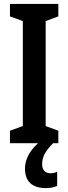

<svg xmlns="http://www.w3.org/2000/svg" viewBox="-20 -734 350 984"><path d="M196 108C196 73 208 45 252 0H279V-64L214 -88V-626L279 -650V-714H31V-650L97 -626V-88L31 -64V0H175C129 41 108 87 108 130C108 194 143 230 215 230C240 230 260 225 273 219V146C265 150 255 154 239 154C211 154 196 136 196 108Z"/></svg>

Font: Noto Sans Myanmar ExtraCondensed SemiBold
Style: Regular
Weight: 600
Width: 2
Designer: Monotype Design Team
Foundry: Monotype Imaging Inc.
Version: Version 2.107